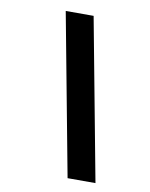

<svg xmlns="http://www.w3.org/2000/svg" viewBox="-81 -774 651 834"><g transform="rotate(10 244.0 -357.0)"><path d="M141 -714H264L398 0H275Z"/></g></svg>

Font: Prompt Medium
Style: Italic
Weight: 500
Italic angle: -12°
Designer: Katatrad Team
Foundry: CadsonDemak
Version: Version 1.001